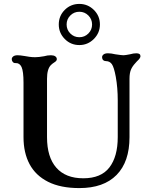

<svg xmlns="http://www.w3.org/2000/svg" viewBox="-20 -950 799 980"><path d="M100 -250V-528Q100 -586 90 -608Q80 -629 60 -628H58Q50 -628 45 -634Q40 -640 40 -648Q40 -656 47.5 -662Q55 -668 70 -668Q82 -668 106 -664Q117 -662 130.5 -660Q144 -658 159 -658Q178 -658 205 -663Q222 -668 240 -668Q254 -668 262 -662.5Q270 -657 270 -648Q270 -643 266.5 -639Q263 -635 258 -632Q248 -626 240 -618Q220 -598 220 -548V-250Q220 -148 267.5 -94Q315 -40 405 -40Q496 -40 538.5 -95.5Q581 -151 581 -250V-438Q581 -502 571 -558Q562 -607 551 -622.5Q540 -638 521 -638Q512 -638 506.5 -643.5Q501 -649 501 -658Q501 -666 508.5 -672Q516 -678 531 -678Q548 -678 568 -673Q601 -668 610 -668Q619 -668 644 -673Q661 -678 676 -678Q697 -678 697 -663Q697 -653 679 -637L671 -628Q655 -611 648 -593.5Q641 -576 641 -548V-250Q641 -124 575 -57Q509 10 385 10Q289 10 225.5 -22Q162 -54 131 -112Q100 -170 100 -250ZM280 -825Q280 -869 310.5 -899.5Q341 -930 385 -930Q428 -930 459 -899.5Q490 -869 490 -825Q490 -782 459 -751Q428 -720 385 -720Q341 -720 310.5 -751Q280 -782 280 -825ZM450 -825Q450 -852 431 -871Q412 -890 385 -890Q358 -890 339 -871Q320 -852 320 -825Q320 -798 339 -779Q358 -760 385 -760Q412 -760 431 -779Q450 -798 450 -825Z"/></svg>

Font: Raigarh
Style: Regular
Weight: 400
Designer: jaikishan Patel
Foundry: MagicType
Version: Version 1.000;FEAKit 1.0